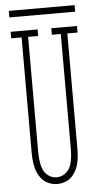

<svg xmlns="http://www.w3.org/2000/svg" viewBox="-56 -831 454 878"><g transform="rotate(-5 171.0 -392.0)"><path d="M171 12Q144.5 12 120.5 -2Q96.5 -16 81.5 -49.5Q66.5 -83 66.5 -141V-670H19V-700H142.5V-670H96.5V-148Q96.5 -73 118 -46Q139.5 -19 171 -19Q203 -19 224.8 -46Q246.5 -73 246.5 -148V-670H205.5V-700H323.5V-670H276.5V-141Q276.5 -83 261.5 -49.5Q246.5 -16 222.5 -2Q198.5 12 171 12ZM19 -766V-796H321V-766Z"/></g></svg>

Font: Imbue 10pt Thin
Style: Regular
Weight: 100
Designer: Tyler Finck
Foundry: Etcetera Type Company
Version: Version 1.102; ttfautohint (v1.8.3)